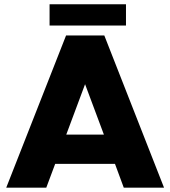

<svg xmlns="http://www.w3.org/2000/svg" viewBox="-20 -867 787 887"><path d="M8.8 0 285.2 -703.1H461.9L737.8 0H551.8L511.2 -109.9H234.9L193.8 0ZM286.1 -245.1H460L373 -478ZM209 -749V-847.2H562V-749Z"/></svg>

Font: LT Superior Black
Style: Regular
Weight: 900
Designer: Daniel Lyons
Foundry: LyonsType
Version: Version 2.005